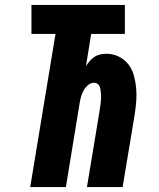

<svg xmlns="http://www.w3.org/2000/svg" viewBox="-20 -755 640 775"><path d="M102 0 204 -618H107V-735H484V-618H348L327 -488Q334 -499 342.5 -509Q351 -519 362 -526Q373 -533 385.5 -535.5Q398 -538 410 -538Q436 -538 459.5 -526.5Q483 -515 498 -495.5Q513 -476 520 -451.5Q527 -427 529.5 -401Q532 -375 530 -348Q528 -321 524 -295L475 0H331L383 -314Q384 -322 385 -329.5Q386 -337 387 -345Q388 -353 388 -360.5Q388 -368 387.5 -376Q387 -384 386 -391Q385 -398 382.5 -405Q380 -412 374 -416.5Q368 -421 360 -421Q347 -421 336 -412Q325 -403 318.5 -391.5Q312 -380 308 -367.5Q304 -355 302 -342L246 0Z"/></svg>

Font: Iosevka Curly Heavy Extended
Style: Italic
Weight: 900
Width: 7
Italic angle: -9°
Monospace: yes
Designer: Belleve Invis
Foundry: Belleve Invis
Version: Version 11.1.0; ttfautohint (v1.8.3)